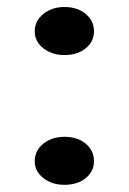

<svg xmlns="http://www.w3.org/2000/svg" viewBox="-20 -502 359 535"><path d="M159.4 -348.6Q124.8 -348.6 100.8 -367.4Q76.8 -386.3 76.8 -414.7Q76.8 -443.7 100.8 -463.1Q124.8 -482.5 159.4 -482.5Q195.9 -482.5 218.9 -463.1Q241.9 -443.7 241.9 -414.7Q241.9 -386.3 218.9 -367.4Q195.9 -348.6 159.4 -348.6ZM159.4 13Q124.8 13 100.8 -5.8Q76.8 -24.6 76.8 -52.6Q76.8 -82.6 100.8 -101.7Q124.8 -120.8 159.4 -120.8Q195.9 -120.8 218.9 -101.7Q241.9 -82.6 241.9 -52.6Q241.9 -24.6 218.9 -5.8Q195.9 13 159.4 13Z"/></svg>

Font: BioRhyme ExtraBold
Style: Regular
Weight: 800
Designer: Aoife Mooney
Foundry: Aoife Mooney Type
Version: Version 1.600;gftools[0.9.33]